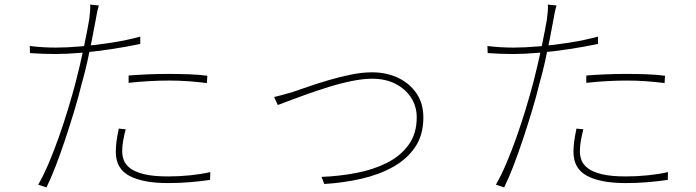

<svg xmlns="http://www.w3.org/2000/svg" viewBox="-20 -799 3040 839"><path d="M412 -775Q408 -763 404 -743.5Q400 -724 398 -711Q391 -673 382 -627Q373 -581 362 -531.5Q351 -482 337 -433Q324 -379 305 -316Q286 -253 265 -190Q244 -127 223 -72.5Q202 -18 183 20L147 8Q170 -32 193 -86Q216 -140 237.5 -201Q259 -262 277.5 -323Q296 -384 310 -437Q319 -471 328.5 -512Q338 -553 346.5 -593Q355 -633 361 -665.5Q367 -698 370 -715Q372 -729 373.5 -747.5Q375 -766 374 -779ZM224 -591Q273 -591 336.5 -596.5Q400 -602 467 -612.5Q534 -623 593 -639V-607Q531 -594 464.5 -584Q398 -574 335.5 -568.5Q273 -563 222 -563Q193 -563 166.5 -564Q140 -565 111 -567L110 -598Q142 -594 171 -592.5Q200 -591 224 -591ZM542 -469Q579 -472 623.5 -474Q668 -476 715 -476Q760 -476 804.5 -474.5Q849 -473 886 -468L884 -436Q845 -441 803.5 -444Q762 -447 719 -447Q677 -447 632 -444.5Q587 -442 542 -437ZM529 -234Q522 -206 518 -183Q514 -160 514 -137Q514 -118 521 -99Q528 -80 548.5 -64Q569 -48 609 -38Q649 -28 715 -28Q763 -28 811.5 -33Q860 -38 899 -47L898 -13Q859 -7 811.5 -3Q764 1 714 1Q605 1 545.5 -30.5Q486 -62 486 -135Q486 -158 489 -180.5Q492 -203 499 -237Z M1178 -375Q1200 -380 1217 -385Q1234 -390 1259 -397Q1286 -406 1327.5 -420.5Q1369 -435 1417 -449Q1465 -463 1514 -473Q1563 -483 1606 -483Q1669 -483 1719.5 -459Q1770 -435 1800 -391Q1830 -347 1830 -286Q1830 -209 1794 -156Q1758 -103 1696.5 -69Q1635 -35 1557.5 -17.5Q1480 0 1397 5L1385 -26Q1462 -29 1536 -43Q1610 -57 1670 -87Q1730 -117 1765.5 -166Q1801 -215 1801 -286Q1801 -334 1776.5 -372Q1752 -410 1708.5 -432.5Q1665 -455 1606 -455Q1567 -455 1517.5 -445Q1468 -435 1416.5 -419Q1365 -403 1319 -386.5Q1273 -370 1240 -357.5Q1207 -345 1194 -340Z M2412 -775Q2408 -763 2404 -743.5Q2400 -724 2398 -711Q2391 -673 2382 -627Q2373 -581 2362 -531.5Q2351 -482 2337 -433Q2324 -379 2305 -316Q2286 -253 2265 -190Q2244 -127 2223 -72.5Q2202 -18 2183 20L2147 8Q2170 -32 2193 -86Q2216 -140 2237.5 -201Q2259 -262 2277.5 -323Q2296 -384 2310 -437Q2319 -471 2328.5 -512Q2338 -553 2346.5 -593Q2355 -633 2361 -665.5Q2367 -698 2370 -715Q2372 -729 2373.5 -747.5Q2375 -766 2374 -779ZM2224 -591Q2273 -591 2336.5 -596.5Q2400 -602 2467 -612.5Q2534 -623 2593 -639V-607Q2531 -594 2464.5 -584Q2398 -574 2335.5 -568.5Q2273 -563 2222 -563Q2193 -563 2166.5 -564Q2140 -565 2111 -567L2110 -598Q2142 -594 2171 -592.5Q2200 -591 2224 -591ZM2542 -469Q2579 -472 2623.5 -474Q2668 -476 2715 -476Q2760 -476 2804.5 -474.5Q2849 -473 2886 -468L2884 -436Q2845 -441 2803.5 -444Q2762 -447 2719 -447Q2677 -447 2632 -444.5Q2587 -442 2542 -437ZM2529 -234Q2522 -206 2518 -183Q2514 -160 2514 -137Q2514 -118 2521 -99Q2528 -80 2548.5 -64Q2569 -48 2609 -38Q2649 -28 2715 -28Q2763 -28 2811.5 -33Q2860 -38 2899 -47L2898 -13Q2859 -7 2811.5 -3Q2764 1 2714 1Q2605 1 2545.5 -30.5Q2486 -62 2486 -135Q2486 -158 2489 -180.5Q2492 -203 2499 -237Z"/></svg>

Font: Noto Sans JP Thin Thin
Style: Regular
Weight: 250
Version: Version 2.004-H2;hotconv 1.0.118;makeotfexe 2.5.65603